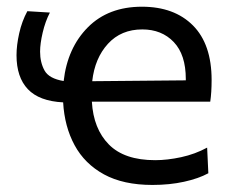

<svg xmlns="http://www.w3.org/2000/svg" viewBox="-20 -530 680 558"><path d="M423 7.5Q338.5 7.5 282.2 -23.2Q226 -54 196.8 -108Q167.5 -162 163.5 -232.5Q94 -236 61 -270.8Q28 -305.5 28 -369.5Q28 -398.5 35.8 -433.2Q43.5 -468 59.5 -497.5L125 -493.5Q111.5 -467.5 104 -435.2Q96.5 -403 96.5 -380Q96.5 -348.5 109.5 -325Q122.5 -301.5 165 -294.5Q176 -391 235.5 -450.8Q295 -510.5 392.5 -510.5Q486.5 -510.5 540.8 -456Q595 -401.5 595 -297.5Q595 -261 591 -234.5H247Q251.5 -155.5 296.5 -110Q341.5 -64.5 431 -64.5Q466 -64.5 506.5 -73.2Q547 -82 582 -101L585.5 -26.5Q557 -11 515 -1.8Q473 7.5 423 7.5ZM393.5 -444.5Q332 -444.5 293.8 -402.8Q255.5 -361 248 -294L520 -296.5Q520 -298.5 520 -300.5Q520 -371 485 -407.8Q450 -444.5 393.5 -444.5Z"/></svg>

Font: Heraclito
Style: Regular
Weight: 400
Designer: Kostas Bartsokas (font) & Cristiano Sobral (main changes)
Foundry: Kostas Bartsokas (font) & Cristiano Sobral (main changes)
Version: Version 1.00;July 8, 2020;FontCreator 13.0.0.2655 64-bit